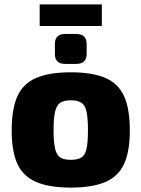

<svg xmlns="http://www.w3.org/2000/svg" viewBox="-20 -839 641 871"><path d="M301 -511Q399 -511 458 -485.5Q517 -460 543 -402.5Q569 -345 569 -248Q569 -152 543 -95.5Q517 -39 458 -13.5Q399 12 301 12Q203 12 144 -13.5Q85 -39 59 -95.5Q33 -152 33 -248Q33 -345 59 -402.5Q85 -460 144 -485.5Q203 -511 301 -511ZM301 -384Q270 -384 253.5 -373Q237 -362 230 -333Q223 -304 223 -248Q223 -193 230 -164Q237 -135 253.5 -124.5Q270 -114 301 -114Q332 -114 349 -124.5Q366 -135 372.5 -164Q379 -193 379 -248Q379 -304 372.5 -333Q366 -362 349 -373Q332 -384 301 -384ZM160 -819H442V-721H160ZM325 -685Q373 -685 373 -639V-594Q373 -573 361.5 -561Q350 -549 326 -549H276Q229 -549 229 -594V-639Q229 -685 276 -685Z"/></svg>

Font: Exo 2 ExtraBold
Style: Regular
Weight: 800
Designer: Natanael Gama
Foundry: Natanael Gama
Version: Version 2.010